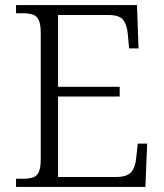

<svg xmlns="http://www.w3.org/2000/svg" viewBox="-20 -734 646 754"><path d="M43 0V-32H70Q93 -32 109 -37Q125 -42 132.5 -58.5Q140 -75 140 -109V-603Q140 -638 132.5 -654.5Q125 -671 109.5 -676.5Q94 -682 70 -682H43V-714H518L524 -544H487L482 -599Q479 -636 464 -655.5Q449 -675 407 -675H208V-393H450V-355H208V-39H436Q479 -39 495.5 -58.5Q512 -78 515 -115L521 -170H558L551 0Z"/></svg>

Font: Noto Serif Kannada Light
Style: Regular
Weight: 300
Version: Version 2.003